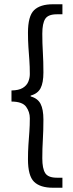

<svg xmlns="http://www.w3.org/2000/svg" viewBox="-20 -728 343 900"><path d="M227.9 152Q168.4 152 139.7 124.1Q111.1 96.2 111.1 18.6Q111.1 -17.6 113.2 -48.8Q115.4 -79.9 117.6 -110Q119.8 -140.2 119.8 -173.7Q119.8 -203.5 102.4 -227.6Q85 -251.6 33.8 -252V-304Q67.7 -304.4 86.4 -315.7Q105.1 -327 112.4 -344.6Q119.8 -362.1 119.8 -381Q119.8 -415.2 117.6 -445.7Q115.4 -476.1 113.2 -507.2Q111.1 -538.4 111.1 -574.6Q111.1 -652.6 139.7 -680.3Q168.4 -708 227.9 -708H272.6V-661H246.5Q205.9 -661 192.1 -639.7Q178.3 -618.4 178.3 -569.9Q178.3 -525 180.9 -482.6Q183.5 -440.2 183.5 -388.6Q183.5 -340 170.2 -314.5Q156.8 -289 123.8 -280V-276Q156.8 -267 170.2 -241.2Q183.5 -215.4 183.5 -167.4Q183.5 -116.8 180.9 -74.2Q178.3 -31.7 178.3 13.9Q178.3 62.4 192.1 83.7Q205.9 105 246.5 105H272.6V152Z"/></svg>

Font: Source Sans 3 VF
Style: Regular
Weight: 200
Designer: Paul D. Hunt
Foundry: Adobe
Version: Version 3.046;hotconv 1.0.118;makeotfexe 2.5.65603